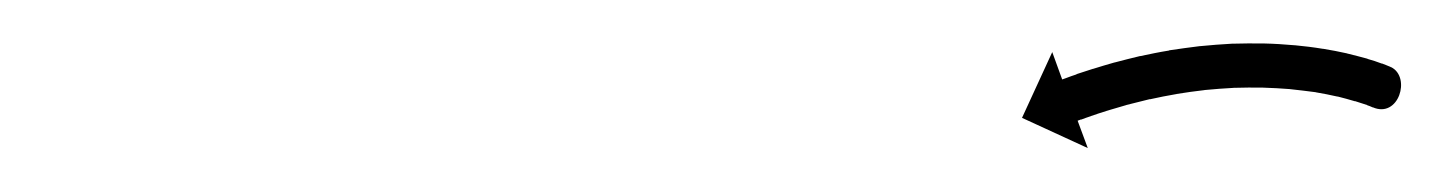

<svg xmlns="http://www.w3.org/2000/svg" viewBox="-20 -527 655 87"><path d="M602 -478.4C613.8 -473.2 619.5 -492.1 610.3 -496.6L601.6 -478.6C605.4 -476.7 619.7 -492.5 610 -496.7C610 -496.7 609.9 -496.7 609.9 -496.8C609.9 -496.8 609.8 -496.8 609.8 -496.8C608.7 -497.3 607.5 -497.7 606.3 -498.2C606.3 -498.2 606.3 -498.2 606.2 -498.2C606.2 -498.2 606.1 -498.2 606.1 -498.2C604 -499 601.9 -499.7 599.7 -500.3C599.7 -500.3 599.7 -500.3 599.7 -500.3C599.6 -500.4 599.6 -500.4 599.6 -500.4C596.6 -501.2 593.6 -502 590.7 -502.7C590.7 -502.7 590.6 -502.7 590.6 -502.7C590.5 -502.7 590.4 -502.8 590.4 -502.8C586.8 -503.6 583.2 -504.3 579.5 -504.9C579.5 -504.9 579.4 -504.9 579.4 -504.9C579.3 -504.9 579.3 -504.9 579.3 -504.9C575.1 -505.6 570.9 -506.1 566.7 -506.5C566.7 -506.5 566.7 -506.5 566.6 -506.5C566.5 -506.5 566.5 -506.5 566.5 -506.5C561.9 -506.9 557.4 -507.2 552.8 -507.3C552.8 -507.3 552.8 -507.3 552.7 -507.3C552.7 -507.3 552.6 -507.3 552.6 -507.3C547.9 -507.4 543.1 -507.3 538.4 -507.2C538.4 -507.2 538.3 -507.2 538.3 -507.2C538.2 -507.2 538.2 -507.2 538.2 -507.2C533.4 -506.9 528.6 -506.6 523.9 -506.1C523.9 -506.1 523.8 -506.1 523.8 -506.1C523.7 -506.1 523.7 -506.1 523.7 -506.1C519 -505.5 514.4 -504.9 509.8 -504.2C509.8 -504.2 509.8 -504.2 509.7 -504.1C509.7 -504.1 509.7 -504.1 509.7 -504.1C505.3 -503.4 501 -502.5 496.8 -501.6C496.8 -501.6 496.7 -501.6 496.7 -501.6C496.6 -501.6 496.6 -501.6 496.6 -501.6C492.8 -500.7 488.9 -499.7 485.1 -498.7C485.1 -498.7 485.1 -498.7 485 -498.7C485 -498.7 485 -498.7 485 -498.7C481.8 -497.8 478.5 -496.8 475.3 -495.8C475.3 -495.8 475.3 -495.8 475.3 -495.8C475.3 -495.8 475.2 -495.8 475.2 -495.8C472.8 -495 470.3 -494.2 467.8 -493.4C467.8 -493.4 467.8 -493.3 467.8 -493.3C467.8 -493.3 467.8 -493.3 467.8 -493.3C466.2 -492.8 464.6 -492.2 463 -491.6L463 -491.6L463 -491.6C462.4 -491.4 461.9 -491.2 461.3 -491L456.8 -503.4L443.1 -473.6L472.9 -459.9L468.3 -472.3C468.8 -472.5 469.4 -472.7 469.9 -472.9L469.9 -472.9L469.9 -472.8C471.4 -473.4 472.9 -473.9 474.4 -474.4C474.4 -474.4 474.3 -474.4 474.3 -474.4C474.3 -474.4 474.3 -474.4 474.3 -474.4C476.6 -475.2 479 -476 481.3 -476.7C481.3 -476.7 481.3 -476.7 481.3 -476.7C481.2 -476.7 481.2 -476.7 481.2 -476.7C484.3 -477.6 487.3 -478.5 490.4 -479.4C490.4 -479.4 490.4 -479.4 490.3 -479.4C490.3 -479.4 490.3 -479.4 490.3 -479.4C493.9 -480.3 497.5 -481.2 501.1 -482.1C501.1 -482.1 501.1 -482.1 501.1 -482.1C501 -482.1 501 -482 501 -482C505 -482.9 509.1 -483.7 513.2 -484.4C513.2 -484.4 513.1 -484.4 513.1 -484.4C513 -484.4 513 -484.4 513 -484.4C517.3 -485.1 521.7 -485.7 526 -486.2C526 -486.2 526 -486.2 525.9 -486.2C525.9 -486.2 525.8 -486.2 525.8 -486.2C530.3 -486.6 534.8 -487 539.2 -487.2C539.2 -487.2 539.2 -487.2 539.1 -487.2C539.1 -487.2 539 -487.2 539 -487.2C543.5 -487.3 547.9 -487.4 552.4 -487.3C552.4 -487.3 552.3 -487.3 552.2 -487.3C552.2 -487.3 552.1 -487.3 552.1 -487.3C556.4 -487.2 560.6 -486.9 564.9 -486.6C564.9 -486.6 564.8 -486.6 564.8 -486.6C564.7 -486.6 564.6 -486.6 564.6 -486.6C568.5 -486.2 572.4 -485.7 576.3 -485.2C576.3 -485.2 576.2 -485.2 576.2 -485.2C576.1 -485.2 576.1 -485.2 576.1 -485.2C579.5 -484.6 582.8 -484 586.2 -483.2C586.2 -483.2 586.1 -483.2 586.1 -483.2C586 -483.3 586 -483.3 586 -483.3C588.7 -482.6 591.4 -481.9 594 -481.1C594 -481.1 594 -481.2 593.9 -481.2C593.9 -481.2 593.9 -481.2 593.9 -481.2C595.7 -480.6 597.6 -480 599.5 -479.4C599.5 -479.4 599.5 -479.4 599.4 -479.4C599.4 -479.4 599.3 -479.4 599.3 -479.4C600.3 -479.1 601.2 -478.7 602.1 -478.3C602.1 -478.3 602.1 -478.3 602.1 -478.4C602 -478.4 602 -478.4 602 -478.4Z"/></svg>

Font: FRB American Cursive Just Arrows Ultra
Style: Bold Italic
Weight: 1000
Italic angle: -25°
Version: Version 2.0;Modular Font Editor K font №1